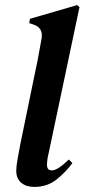

<svg xmlns="http://www.w3.org/2000/svg" viewBox="-20 -722 333 756"><path d="M115 14Q83 14 63.5 -2.5Q44 -19 44 -50Q44 -67 48.5 -91.5Q53 -116 60 -154L119 -441Q127 -477 132 -506Q137 -535 144 -572Q150 -614 110 -626L95 -631L98 -648L284 -702L293 -694L172 -121Q168 -105 166.5 -93Q165 -81 165 -73Q165 -51 184 -51Q207 -51 251 -94L265 -80Q240 -45 203 -15.5Q166 14 115 14Z"/></svg>

Font: DeepMind Serif Text
Style: Italic
Weight: 400
Italic angle: -12°
Designer: Frank Grießhammer / Modifications: Colophon Foundry
Foundry: Colophon Foundry
Version: Version 5.003; ttfautohint (v1.8.2)